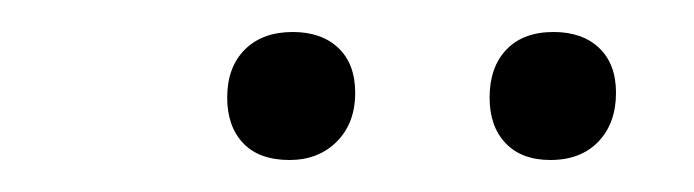

<svg xmlns="http://www.w3.org/2000/svg" viewBox="-20 -666 434 120"><path d="M202 -608Q202 -589 190.5 -577.5Q179 -566 161 -566Q142 -566 132 -576.5Q122 -587 122 -605Q122 -624 133 -635Q144 -646 163 -646Q181 -646 191.5 -636Q202 -626 202 -608ZM365 -608Q365 -589 354 -577.5Q343 -566 324 -566Q306 -566 296 -576.5Q286 -587 286 -605Q286 -624 296.5 -635Q307 -646 326 -646Q344 -646 354.5 -636Q365 -626 365 -608Z"/></svg>

Font: Alegreya Sans SC
Style: Italic
Weight: 400
Italic angle: -7°
Designer: Juan Pablo del Peral
Foundry: Huerta Tipografica
Version: Version 2.008; ttfautohint (v1.6)